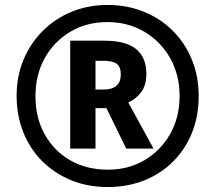

<svg xmlns="http://www.w3.org/2000/svg" viewBox="-20 -744 868 774"><path d="M414 10Q333 10 265.5 -18Q198 -46 149 -95.5Q100 -145 73.5 -212Q47 -279 47 -358Q47 -436 74.5 -502.5Q102 -569 152 -619Q202 -669 268.5 -696.5Q335 -724 414 -724Q492 -724 559 -697Q626 -670 676 -620.5Q726 -571 753.5 -503.5Q781 -436 781 -356Q781 -276 754 -209Q727 -142 678 -93Q629 -44 562 -17Q495 10 414 10ZM415 -60Q498 -60 563 -98.5Q628 -137 666 -204Q704 -271 704 -357Q704 -442 666 -509.5Q628 -577 562 -616Q496 -655 413 -655Q329 -655 263.5 -616Q198 -577 160.5 -510Q123 -443 123 -356Q123 -268 161 -201Q199 -134 264.5 -97Q330 -60 415 -60ZM263 -145V-580H400Q488 -580 529 -546Q570 -512 570 -447Q570 -401 549.5 -373Q529 -345 497 -331L599 -145H489L409 -308H365V-145ZM397 -383Q467 -383 467 -444Q467 -474 451 -486.5Q435 -499 397 -499H365V-383Z"/></svg>

Font: Noto Sans Tamil SemiCondensed ExtraBold
Style: Regular
Weight: 800
Width: 4
Designer: Jelle Bosma - Monotype Design Team
Foundry: Monotype Imaging Inc.
Version: Version 2.004; ttfautohint (v1.8.4.7-5d5b)